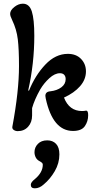

<svg xmlns="http://www.w3.org/2000/svg" viewBox="-20 -700 540 1041"><path d="M47 -13Q83 -206 83 -342Q83 -433 76.5 -487Q70 -541 46 -591Q35 -613 35 -625Q35 -644 57.5 -662Q80 -680 104 -680Q139 -680 152.5 -638Q166 -596 166 -506Q166 -356 133 -210L137 -208Q171 -292 226 -350Q281 -408 348 -408Q393 -408 419.5 -380.5Q446 -353 446 -313Q446 -269 414 -232.5Q382 -196 327 -171Q355 -98 425 -98Q437 -98 445 -100H448Q458 -100 458 -75Q458 -42 440 -16Q422 10 376 10Q266 10 228 -166Q226 -176 226 -180Q226 -203 253 -205Q289 -209 312.5 -226.5Q336 -244 336 -271Q336 -286 328 -294.5Q320 -303 305 -303Q277 -303 247.5 -276Q218 -249 198 -215Q167 -160 154 -114V-74Q154 -37 132.5 -13Q111 11 76 11Q64 11 54.5 4.5Q45 -2 47 -13ZM147 302Q147 288 169 271Q212 235 212 193Q212 187 208 183Q204 179 193 173Q180 166 173.5 153Q167 140 167 125Q167 99 185.5 80Q204 61 236 61Q266 61 284 80Q302 99 302 137Q302 185 277 228Q252 271 217 300Q194 321 169 321Q147 321 147 302Z"/></svg>

Font: AkayaTelivigala
Style: Regular
Weight: 400
Designer: Vaishnavi Murthy Yerkadithaya ( vaishnavimurthy@gmail.com ), Juan Luis Blanco Aristondo ( juan@blancoletters.com )
Version: Version 1.000